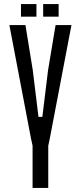

<svg xmlns="http://www.w3.org/2000/svg" viewBox="-20 -923 397 943"><path d="M140 0V-207L132 -244L26 -800H105L141 -578L169 -349H188L216 -578L253 -800H331L225 -245L217 -207V0ZM192 -841V-903H268V-841ZM83 -841V-903H159V-841Z"/></svg>

Font: Big Shoulders Display Medium
Style: Regular
Weight: 500
Designer: Patric King
Foundry: XO Type Co
Version: Version 1.000; ttfautohint (v1.8.2)